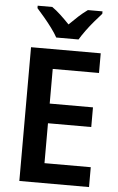

<svg xmlns="http://www.w3.org/2000/svg" viewBox="-62 -979 627 1021"><g transform="rotate(5 252.0 -468.5)"><path d="M453 0H81V-714H453V-609H206V-424H437V-319H206V-106H453ZM210 -777Q198 -799 178 -826Q158 -853 136 -879Q114 -905 97 -924V-937H175Q198 -921 221.5 -899Q245 -877 269 -852Q295 -878 317.5 -898.5Q340 -919 365 -937H443V-924Q426 -905 404 -879.5Q382 -854 362 -826.5Q342 -799 329 -777Z"/></g></svg>

Font: Noto Sans Khmer UI SemiCondensed SemiBold
Style: Regular
Weight: 600
Width: 4
Designer: Danh Hong and the Monotype Design Team
Foundry: Monotype Imaging Inc.
Version: Version 2.002; ttfautohint (v1.8.4.7-5d5b)